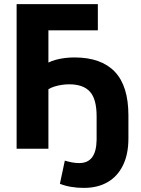

<svg xmlns="http://www.w3.org/2000/svg" viewBox="-20 -725 689 936"><path d="M389 191Q356 191 326.5 186Q297 181 272 171L296 58Q312 63 330 66.5Q348 70 366 70Q408 70 429 42Q450 14 451 -43V-158Q451 -242 418.5 -278Q386 -314 317 -314Q298 -314 279.5 -311Q261 -308 245 -303Q229 -298 216 -290V0H61V-705H457V-577H216V-420Q232 -428 252 -433.5Q272 -439 295 -442Q318 -445 343 -445Q473 -445 539.5 -375.5Q606 -306 606 -162V-50Q606 27 579.5 81Q553 135 504.5 163Q456 191 389 191Z"/></svg>

Font: Nunito Sans 12pt ExtraLight
Style: Weight 830 Width 84 Optical size 12.0 YTLC 445
Weight: 830
Width: 4
Designer: Vernon Adams
Foundry: Vernon Adams
Version: Version 3.101;gftools[0.9.27]